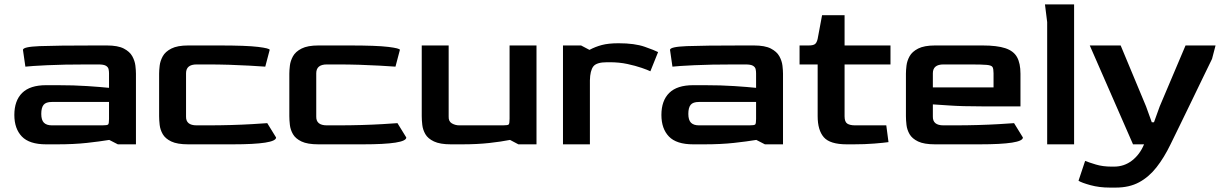

<svg xmlns="http://www.w3.org/2000/svg" viewBox="-20 -654 5538 870"><path d="M189 0Q113 0 79 -35.5Q45 -71 45 -133Q45 -198 80.5 -233Q116 -268 189 -268H240Q315 -268 375 -264Q435 -260 474 -256V-322Q474 -331 472 -340.5Q470 -350 460 -356Q450 -362 426 -362H376Q267 -362 194 -358.5Q121 -355 95 -352L84 -428Q84 -442 160 -445Q236 -448 414 -448H464Q514 -448 541 -434Q568 -420 579.5 -399Q591 -378 593.5 -356.5Q596 -335 596 -320V0H514L475 -20Q433 -13 374 -6.5Q315 0 239 0ZM215 -86H444Q466 -86 470 -90Q474 -94 474 -115V-192H215Q188 -192 177.5 -179Q167 -166 167 -138Q167 -110 179 -98Q191 -86 215 -86Z M833 0Q783 0 756 -13Q729 -26 717.5 -46Q706 -66 703.5 -88Q701 -110 701 -128V-320Q701 -335 703.5 -356.5Q706 -378 717.5 -399Q729 -420 756.5 -434Q784 -448 833 -448H972Q1097 -448 1149.5 -441.5Q1202 -435 1202 -428L1182 -352Q1154 -354 1111 -356.5Q1068 -359 1018.5 -360.5Q969 -362 922 -362H871Q823 -362 823 -322V-126Q822 -86 871 -86H922Q976 -86 1027.5 -87.5Q1079 -89 1122 -91.5Q1165 -94 1191 -96L1231 -31Q1231 0 1034 0Z M1423 0Q1373 0 1346 -13Q1319 -26 1307.5 -46Q1296 -66 1293.5 -88Q1291 -110 1291 -128V-320Q1291 -335 1293.5 -356.5Q1296 -378 1307.5 -399Q1319 -420 1346.5 -434Q1374 -448 1423 -448H1562Q1687 -448 1739.5 -441.5Q1792 -435 1792 -428L1772 -352Q1744 -354 1701 -356.5Q1658 -359 1608.5 -360.5Q1559 -362 1512 -362H1461Q1413 -362 1413 -322V-126Q1412 -86 1461 -86H1512Q1566 -86 1617.5 -87.5Q1669 -89 1712 -91.5Q1755 -94 1781 -96L1821 -31Q1821 0 1624 0Z M2023 0Q1974 0 1946.5 -13Q1919 -26 1907.5 -46Q1896 -66 1893.5 -88Q1891 -110 1891 -128V-448H2013V-126Q2012 -104 2027.5 -95Q2043 -86 2061 -86H2259Q2281 -86 2285 -90Q2289 -94 2289 -116V-448H2411V0H2329L2291 -20Q2251 -12 2196.5 -6Q2142 0 2074 0Z M2531 0V-448H2613L2651 -428Q2677 -442 2707 -450Q2737 -458 2783 -458Q2856 -458 2901.5 -442Q2947 -426 2962 -418L2927 -331Q2915 -337 2887.5 -346.5Q2860 -356 2823 -364Q2786 -372 2742 -372H2731Q2683 -372 2668.5 -353Q2654 -334 2653 -290V0Z M3121 0Q3045 0 3011 -35.5Q2977 -71 2977 -133Q2977 -198 3012.5 -233Q3048 -268 3121 -268H3172Q3247 -268 3307 -264Q3367 -260 3406 -256V-322Q3406 -331 3404 -340.5Q3402 -350 3392 -356Q3382 -362 3358 -362H3308Q3199 -362 3126 -358.5Q3053 -355 3027 -352L3016 -428Q3016 -442 3092 -445Q3168 -448 3346 -448H3396Q3446 -448 3473 -434Q3500 -420 3511.5 -399Q3523 -378 3525.5 -356.5Q3528 -335 3528 -320V0H3446L3407 -20Q3365 -13 3306 -6.5Q3247 0 3171 0ZM3147 -86H3376Q3398 -86 3402 -90Q3406 -94 3406 -115V-192H3147Q3120 -192 3109.5 -179Q3099 -166 3099 -138Q3099 -110 3111 -98Q3123 -86 3147 -86Z M3817 0Q3741 0 3713 -32Q3685 -64 3685 -128V-362H3603V-448H3645Q3664 -448 3672.5 -454Q3681 -460 3685 -478L3705 -585H3807V-448H4015V-362H3807V-127Q3807 -102 3819 -94Q3831 -86 3855 -86H3996L4006 -10Q3985 -7 3942 -3.5Q3899 0 3848 0Z M4217 0Q4167 0 4140 -13Q4113 -26 4101.5 -46Q4090 -66 4087.5 -88Q4085 -110 4085 -128V-320Q4085 -335 4087.5 -356.5Q4090 -378 4101.5 -399Q4113 -420 4140.5 -434Q4168 -448 4217 -448H4432Q4498 -448 4535.5 -435.5Q4573 -423 4588.5 -395Q4604 -367 4604 -320V-172H4429Q4339 -172 4282.5 -176Q4226 -180 4207 -181V-126Q4206 -86 4255 -86H4306Q4360 -86 4411.5 -87.5Q4463 -89 4506 -91.5Q4549 -94 4575 -96L4615 -31Q4615 0 4418 0ZM4207 -258H4482V-322Q4482 -342 4477.5 -350Q4473 -358 4451 -360Q4429 -362 4376 -362H4255Q4207 -362 4207 -322Z M4725 0V-554L4715 -634H4847V0Z M5009 196Q4961 196 4921 185Q4881 174 4867 165L4897 75Q4914 82 4945.5 91.5Q4977 101 5017 101H5028Q5074 101 5109.5 73.5Q5145 46 5164 0H5114L4918 -448H5058L5173 -172L5199 -100H5209L5235 -172L5352 -448H5488L5472 -387Q5453 -348 5428.5 -297.5Q5404 -247 5378 -193Q5352 -139 5327.5 -89Q5303 -39 5284 0Q5255 60 5220.5 104Q5186 148 5141.5 172Q5097 196 5036 196Z"/></svg>

Font: Goldman
Style: Regular
Weight: 400
Designer: Jaikishan Patel
Version: Version 1.000; ttfautohint (v1.8.3)